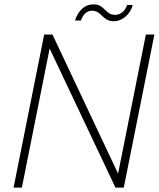

<svg xmlns="http://www.w3.org/2000/svg" viewBox="-20 -858 728 878"><path d="M686 -700 546 0H508L207 -636L80 0H42L182 -700H220L520 -64L647 -700ZM323 -764Q334 -799 356 -818.5Q378 -838 407 -838Q427 -838 439 -830.5Q451 -823 459.5 -814Q468 -805 479 -797.5Q490 -790 508 -790Q523 -790 538 -801Q553 -812 561 -835H587Q578 -802 553.5 -781.5Q529 -761 501 -761Q481 -761 468.5 -768.5Q456 -776 447 -785.5Q438 -795 427 -802Q416 -809 401 -809Q384 -809 371 -798Q358 -787 350 -764Z"/></svg>

Font: Albert Sans ExtraLight
Style: Italic
Weight: 250
Italic angle: -11.25°
Designer: Andreas Rasmussen
Foundry: a.Foundry
Version: Version 1.025